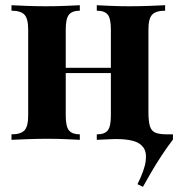

<svg xmlns="http://www.w3.org/2000/svg" viewBox="-20 -536 683 736"><path d="M507 170Q534 116 538.5 81.5Q543 47 529 28.5Q515 10 488 3.5Q461 -3 426 -3L549 -106Q549 -70 555 -51.5Q561 -33 576.5 -27Q592 -21 622 -21H643V-1Q622 26 600 59.5Q578 93 559 125.5Q540 158 528 180ZM613 -516V-495Q578 -495 563.5 -480Q549 -465 549 -423V-93Q549 -51 563.5 -36Q578 -21 613 -21V0Q594 -1 555.5 -2.5Q517 -4 481 -4Q443 -4 406.5 -2.5Q370 -1 351 0V-21Q381 -21 393 -36Q405 -51 405 -93V-423Q405 -465 393 -480Q381 -495 351 -495V-516Q369 -515 404 -513.5Q439 -512 475 -512Q514 -512 553.5 -513.5Q593 -515 613 -516ZM286 -516V-495Q257 -495 244.5 -480Q232 -465 232 -423V-93Q232 -51 244.5 -36Q257 -21 286 -21V0Q268 -1 233.5 -2.5Q199 -4 162 -4Q124 -4 84 -2.5Q44 -1 24 0V-21Q59 -21 73.5 -36Q88 -51 88 -93V-423Q88 -465 73.5 -480Q59 -495 24 -495V-516Q43 -515 81.5 -513.5Q120 -512 156 -512Q195 -512 231.5 -513.5Q268 -515 286 -516ZM457 -276V-256H175V-276Z"/></svg>

Font: Playfair Display
Style: Bold
Weight: 700
Designer: Claus Eggers Sørensen
Foundry: Claus Eggers Sørensen
Version: Version 1.203